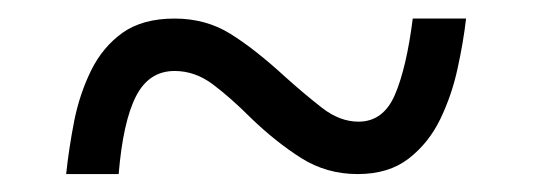

<svg xmlns="http://www.w3.org/2000/svg" viewBox="-20 -454 586 211"><path d="M52.7 -262.7Q55.7 -291 61.5 -320.8Q67.4 -350.6 80.1 -376.5Q92.8 -402.3 114.7 -418Q136.7 -433.6 171.9 -433.6Q206.1 -433.6 232.9 -417Q259.8 -400.4 293.9 -369.1Q314.5 -350.6 334 -335.4Q353.5 -320.3 374 -320.3Q401.4 -320.3 414.1 -350.1Q426.8 -379.9 433.6 -433.6H492.2Q489.3 -408.2 482.9 -378.9Q476.6 -349.6 463.9 -323.2Q451.2 -296.9 429.2 -279.8Q407.2 -262.7 373 -262.7Q338.9 -262.7 311 -280.3Q283.2 -297.9 255.9 -324.2Q233.4 -346.7 213.9 -361.3Q194.3 -376 171.9 -376Q143.6 -376 129.4 -348.1Q115.2 -320.3 110.4 -262.7Z"/></svg>

Font: Noto Serif Todhri
Style: Regular
Weight: 400
Designer: Mikhail Merkuryev
Version: Version 1.000; ttfautohint (v1.8.4.7-5d5b)